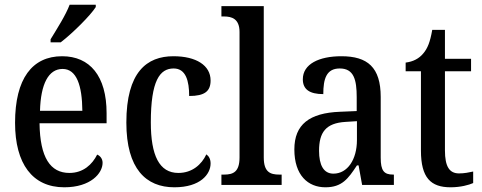

<svg xmlns="http://www.w3.org/2000/svg" viewBox="-20 -786 2050 816"><path d="M195 -619V-606H238C290 -646 365 -721 387 -756V-766H276C259 -721 223 -665 195 -619ZM253 10C366 10 416 -50 416 -94C416 -112 405 -124 393 -129C372 -87 334 -51 275 -51C194 -51 150 -116 148 -262H433V-305C433 -463 362 -547 244 -547C117 -547 44 -452 44 -264C44 -90 118 10 253 10ZM330 -315H150C153 -429 186 -493 246 -493C306 -493 329 -422 330 -315Z M721 10C832 10 875 -46 875 -91C875 -110 868 -122 857 -130C837 -87 797 -51 738 -51C657 -51 621 -125 621 -266C621 -443 659 -495 718 -495C770 -495 784 -442 784 -378C851 -378 875 -399 875 -444C875 -508 814 -547 717 -547C604 -547 517 -480 517 -265C517 -68 601 10 721 10Z M921 0H1177V-44H1167C1128 -44 1101 -55 1101 -117V-760H921V-716H932C964 -716 998 -707 998 -650V-117C998 -55 971 -44 932 -44H921Z M1363 10C1434 10 1460 -27 1497 -83H1504L1519 0H1654V-44H1651C1612 -44 1598 -60 1598 -116V-374C1598 -500 1542 -547 1431 -547C1336 -547 1267 -514 1267 -449C1267 -406 1296 -386 1354 -386C1354 -451 1367 -495 1424 -495C1484 -495 1496 -447 1496 -373V-314L1425 -311C1295 -306 1231 -257 1231 -151C1231 -41 1289 10 1363 10ZM1397 -48C1355 -48 1336 -85 1336 -145C1336 -223 1364 -263 1449 -268L1497 -271V-191C1497 -108 1457 -48 1397 -48Z M1895 10C1938 10 1973 0 1991 -8V-57C1972 -53 1954 -49 1931 -49C1890 -49 1871 -78 1871 -147V-483H1982V-536H1871V-659H1817C1808 -607 1797 -580 1779 -559C1761 -537 1736 -524 1704 -520V-483H1769V-146C1769 -30 1811 10 1895 10Z"/></svg>

Font: Noto Serif Sinhala Condensed Medium
Style: Regular
Weight: 500
Width: 3
Designer: Jelle Bosma - Monotype Design Team
Foundry: Monotype Imaging Inc.
Version: Version 2.007